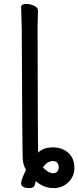

<svg xmlns="http://www.w3.org/2000/svg" viewBox="-20 -733 400 981"><path d="M251 152Q264 152 272 144Q280 136 280 123Q280 90 250 90Q222 90 200 121Q205 130 221 141Q237 152 251 152ZM255 228Q202 228 163 192Q162 196 157.5 212Q153 228 131 228Q88 228 88 204Q88 195 93 180.5Q98 166 105 152Q112 138 113 134Q98 112 96 76.5Q94 41 91 -590L88 -697Q88 -713 114 -713Q133 -713 153.5 -704Q174 -695 174 -679Q174 -658 173 -643L172 -590Q173 -3 175 47Q200 20 251 20Q298 20 329 48Q360 76 360 125Q360 169 329 198.5Q298 228 255 228Z"/></svg>

Font: LXGW WenKai Lite
Style: Bold
Weight: 700
Designer: LXGW / Fontworks Inc.
Foundry: LXGW / Fontworks Inc.
Version: Version 1.330;April 28, 2024